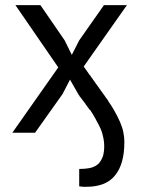

<svg xmlns="http://www.w3.org/2000/svg" viewBox="-20 -508 542 735"><path d="M300.8 -253.9Q341.8 -312.5 465.8 -488.3Q443.4 -488.3 377.9 -488.3Q354.5 -454.1 283.2 -353.5Q276.4 -339.8 254.9 -297.9Q248 -311.5 227.5 -353.5Q204.1 -386.7 134.8 -488.3Q110.4 -488.3 39.1 -488.3Q80.1 -428.7 203.1 -250Q159.2 -187.5 27.3 0Q48.8 0 114.3 0Q140.6 -37.1 219.7 -148.4Q226.6 -162.1 248 -203.1Q255.9 -189.5 279.3 -148.4Q279.3 -148.4 280.3 -146.5Q280.3 -146.5 281.2 -145.5Q281.2 -145.5 281.2 -144.5Q281.2 -144.5 282.2 -143.6Q282.2 -143.6 283.2 -142.6Q283.2 -142.6 284.2 -141.6Q284.2 -141.6 284.2 -140.6Q284.2 -140.6 285.2 -138.7Q285.2 -138.7 286.1 -137.7Q286.1 -137.7 287.1 -136.7Q287.1 -136.7 288.1 -135.7Q288.1 -135.7 289.1 -134.8Q289.1 -134.8 289.1 -133.8Q289.1 -133.8 290 -132.8Q290 -132.8 291 -131.8Q291 -130.9 292 -129.9Q292 -129.9 293 -128.9Q293 -128.9 293.9 -127.9Q293.9 -127.9 294.9 -127Q294.9 -127 294.9 -126Q294.9 -126 295.9 -125Q295.9 -125 296.9 -124Q296.9 -124 297.9 -123Q297.9 -123 297.9 -122.1Q297.9 -122.1 298.8 -121.1Q298.8 -121.1 299.8 -120.1Q299.8 -120.1 300.8 -119.1Q300.8 -119.1 300.8 -118.2Q300.8 -118.2 301.8 -117.2Q301.8 -117.2 302.7 -116.2Q302.7 -116.2 303.7 -115.2Q303.7 -115.2 303.7 -114.3Q303.7 -114.3 304.7 -113.3Q304.7 -113.3 305.7 -112.3Q305.7 -112.3 306.6 -111.3Q306.6 -111.3 307.6 -110.4Q307.6 -110.4 307.6 -109.4Q307.6 -109.4 308.6 -107.4Q308.6 -107.4 309.6 -106.4Q309.6 -106.4 310.5 -105.5Q310.5 -105.5 310.5 -104.5Q310.5 -104.5 311.5 -103.5Q311.5 -103.5 312.5 -102.5Q312.5 -102.5 313.5 -101.6Q313.5 -101.6 313.5 -100.6Q313.5 -100.6 314.5 -99.6Q314.5 -99.6 315.4 -98.6Q315.4 -98.6 316.4 -97.7Q316.4 -97.7 316.4 -96.7Q316.4 -96.7 317.4 -95.7Q317.4 -95.7 318.4 -94.7Q318.4 -94.7 319.3 -93.8Q319.3 -93.8 319.3 -92.8Q319.3 -92.8 320.3 -91.8Q320.3 -91.8 321.3 -90.8Q321.3 -90.8 322.3 -89.8Q322.3 -89.8 322.3 -88.9Q322.3 -88.9 323.2 -87.9Q323.2 -87.9 324.2 -86.9Q324.2 -86.9 325.2 -86.9Q335 -72.3 343.8 -56.6Q352.5 -41 361.3 -23.4Q370.1 -5.9 374 12.7Q378.9 32.2 378.9 51.8Q378.9 74.2 374 89.8Q368.2 106.4 358.4 117.2Q348.6 127.9 330.1 133.8Q310.5 138.7 283.2 138.7Q283.2 161.1 283.2 205.1Q286.1 206.1 290 206.1Q293.9 207 297.9 207Q301.8 207 305.7 207Q308.6 207 312.5 207Q347.7 207 375 196.3Q401.4 186.5 419.9 164.1Q438.5 141.6 447.3 109.4Q456.1 78.1 456.1 35.2Q456.1 16.6 452.1 -2Q448.2 -21.5 439.5 -41Q430.7 -61.5 418.9 -82Q408.2 -101.6 393.6 -122.1Q393.6 -123 393.6 -124Q393.6 -124 392.6 -125Q392.6 -125 391.6 -126Q391.6 -126 390.6 -127Q390.6 -127 390.6 -127.9Q390.6 -127.9 389.6 -128.9Q389.6 -128.9 388.7 -129.9Q388.7 -129.9 387.7 -130.9Q387.7 -130.9 387.7 -131.8Q387.7 -131.8 386.7 -132.8Q386.7 -132.8 385.7 -133.8Q385.7 -133.8 384.8 -134.8Q384.8 -134.8 384.8 -135.7Q384.8 -135.7 383.8 -136.7Q383.8 -136.7 382.8 -137.7Q382.8 -137.7 381.8 -139.6Q381.8 -139.6 380.9 -140.6Q380.9 -140.6 380.9 -141.6Q380.9 -141.6 379.9 -142.6Q379.9 -142.6 378.9 -143.6Q378.9 -143.6 377.9 -144.5Q377.9 -144.5 377 -145.5Q377 -145.5 377 -146.5Q377 -147.5 376 -148.4Q376 -148.4 375 -149.4Q375 -149.4 374 -150.4Q374 -150.4 373 -151.4Q373 -151.4 373 -152.3Q373 -152.3 372.1 -153.3Q372.1 -153.3 371.1 -154.3Q371.1 -154.3 370.1 -155.3Q370.1 -155.3 369.1 -157.2Q369.1 -157.2 369.1 -158.2Q369.1 -158.2 368.2 -159.2Q368.2 -159.2 367.2 -160.2Q367.2 -160.2 366.2 -161.1Q366.2 -161.1 365.2 -162.1Q365.2 -162.1 364.3 -163.1Q364.3 -163.1 364.3 -165Q364.3 -165 363.3 -166Q363.3 -166 362.3 -167Q362.3 -167 361.3 -168Q361.3 -168 360.4 -168.9Q360.4 -168.9 360.4 -169.9Q360.4 -169.9 359.4 -170.9Q359.4 -170.9 358.4 -172.9Q358.4 -172.9 357.4 -173.8Q357.4 -173.8 356.4 -174.8Q356.4 -174.8 355.5 -175.8Q355.5 -175.8 355.5 -176.8Q355.5 -176.8 354.5 -177.7Q354.5 -177.7 353.5 -178.7Q353.5 -178.7 352.5 -180.7Q352.5 -180.7 351.6 -181.6Q351.6 -181.6 351.6 -182.6Q351.6 -182.6 350.6 -183.6Q350.6 -183.6 349.6 -184.6Q349.6 -184.6 348.6 -185.5Q348.6 -185.5 347.7 -186.5Q347.7 -186.5 346.7 -188.5Q346.7 -188.5 345.7 -189.5Q345.7 -189.5 345.7 -190.4Q345.7 -190.4 344.7 -191.4Q344.7 -191.4 343.8 -192.4Q343.8 -192.4 343.8 -193.4Q343.8 -193.4 342.8 -194.3Q342.8 -194.3 341.8 -195.3Q341.8 -195.3 340.8 -196.3Q340.8 -196.3 340.8 -197.3Q340.8 -197.3 339.8 -198.2Q339.8 -198.2 338.9 -199.2Q338.9 -199.2 338.9 -200.2Q338.9 -200.2 337.9 -201.2Q337.9 -201.2 336.9 -202.1Q336.9 -202.1 335.9 -203.1Q335.9 -203.1 335.9 -204.1Q335.9 -204.1 335 -205.1Q335 -205.1 334 -206.1Q334 -206.1 334 -207Q334 -207 333 -208Q333 -208 332 -209Q332 -209 331.1 -210Q331.1 -210 331.1 -210.9Q331.1 -210.9 330.1 -211.9Q330.1 -211.9 329.1 -212.9Q329.1 -212.9 329.1 -213.9Q329.1 -213.9 328.1 -214.8Q328.1 -214.8 327.1 -215.8Q327.1 -215.8 327.1 -216.8Q327.1 -216.8 326.2 -217.8Q326.2 -217.8 325.2 -218.8Q325.2 -218.8 325.2 -219.7Q325.2 -219.7 324.2 -220.7Q324.2 -220.7 323.2 -220.7Q323.2 -220.7 322.3 -221.7Q322.3 -221.7 322.3 -222.7Q322.3 -222.7 321.3 -223.6Q321.3 -223.6 320.3 -224.6Q320.3 -224.6 320.3 -225.6Q320.3 -225.6 319.3 -226.6Q319.3 -226.6 318.4 -227.5Q318.4 -228.5 317.4 -229.5Q317.4 -229.5 316.4 -230.5Q316.4 -230.5 316.4 -231.4Q316.4 -231.4 315.4 -232.4Q315.4 -232.4 314.5 -233.4Q314.5 -233.4 314.5 -233.4Q314.5 -233.4 313.5 -234.4Q313.5 -234.4 313.5 -235.4Q313.5 -235.4 312.5 -236.3Q312.5 -236.3 311.5 -237.3Q311.5 -237.3 311.5 -238.3Q311.5 -238.3 310.5 -239.3Q310.5 -239.3 309.6 -240.2Q309.6 -240.2 309.6 -241.2Q309.6 -241.2 308.6 -241.2Q308.6 -241.2 308.6 -242.2Q308.6 -242.2 306.6 -244.1Q306.6 -244.1 306.6 -245.1Q306.6 -245.1 305.7 -246.1Q305.7 -246.1 305.7 -246.1Q305.7 -246.1 304.7 -247.1Q304.7 -247.1 303.7 -248Q303.7 -248 303.7 -249Q303.7 -249 302.7 -250Q302.7 -250 302.7 -250Q302.7 -250 301.8 -251Q301.8 -251 301.8 -252Q301.8 -252 300.8 -252.9Q300.8 -252.9 300.8 -253.9Z"/></svg>

Font: Aptus Gothic JP
Style: Medium
Weight: 400
Designer: Fuminori Ogawa / Motoya
Version: Version 1